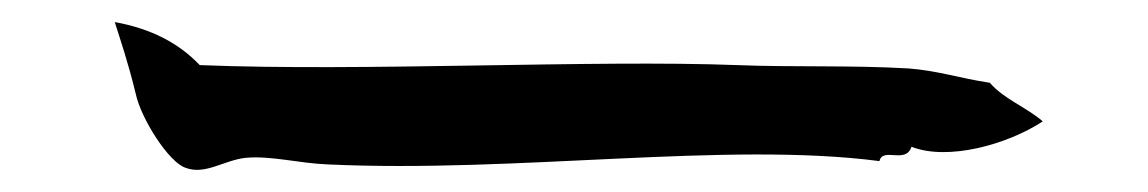

<svg xmlns="http://www.w3.org/2000/svg" viewBox="-20 -471 1040 174"><path d="M925 -361C910 -374 890 -381 877 -396C850 -400 830 -407 803 -409C751 -412 698 -410 648 -412C517 -417 309 -406 161 -412C142 -432 117 -445 84 -451C89 -435 96 -415 103 -386C108 -363 133 -324 148 -319C166 -312 183 -326 203 -328C226 -330 251 -323 277 -322C448 -314 639 -343 777 -325C780 -338 801 -322 806 -338C839 -325 893 -340 925 -361Z"/></svg>

Font: Yuji Syuku Std R
Style: Regular
Weight: 400
Designer: Kataoka Yuji
Foundry: Kinuta Font Factory
Version: Version 3.000;hotconv 1.0.111;makeotfexe 2.5.65597